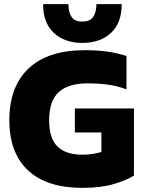

<svg xmlns="http://www.w3.org/2000/svg" viewBox="-20 -896 691 926"><path d="M377 -689Q292 -689 240 -737Q188 -785 188 -876H310Q310 -839 324.5 -815.5Q339 -792 377 -792Q415 -792 430 -815.5Q445 -839 445 -876H567Q567 -785 515 -737Q463 -689 377 -689ZM377 10Q205 10 115 -74.5Q25 -159 25 -316Q25 -478 118 -566Q211 -654 390 -654Q450 -654 498.5 -647Q547 -640 590 -626V-465Q546 -482 499 -488Q452 -494 403 -494Q310 -494 263.5 -452Q217 -410 217 -316Q217 -228 257.5 -189Q298 -150 377 -150Q403 -150 426 -153.5Q449 -157 469 -163V-257H341V-373H626V-49Q589 -26 527.5 -8Q466 10 377 10Z"/></svg>

Font: Kanit
Style: Bold
Weight: 700
Designer: Katatrad Team
Foundry: CadsonDemak
Version: Version 2.000; ttfautohint (v1.8.3)